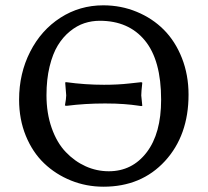

<svg xmlns="http://www.w3.org/2000/svg" viewBox="-20 -685 781 722"><path d="M231 -287.1 224.1 -288.1Q229 -314.9 229 -326.2L225.1 -375L229 -376Q300.3 -366.2 371.1 -366.2Q423.3 -366.2 466.3 -371.1Q509.3 -376 511.2 -376L515.1 -374Q511.2 -339.4 511.2 -326.2L515.1 -287.1L511.2 -286.1Q508.3 -286.1 493.2 -288.6Q478 -291 447 -293.5Q416 -295.9 375 -295.9Q299.3 -295.9 231 -287.1ZM355 -606.9Q325.2 -606.9 297.1 -597.7Q269 -588.4 242.9 -567.1Q216.8 -545.9 197.5 -514.4Q178.2 -482.9 166.5 -434.8Q154.8 -386.7 154.8 -327.1Q154.8 -259.3 174.3 -203.9Q193.8 -148.4 227.1 -113.5Q260.3 -78.6 301.8 -59.8Q343.3 -41 389.2 -41Q477.1 -41 531.5 -112.1Q585.9 -183.1 585.9 -310.1Q585.9 -458.5 524.9 -532.7Q463.9 -606.9 355 -606.9ZM689 -329.1Q689 -175.8 600.3 -79.3Q511.7 17.1 369.1 17.1Q304.7 17.1 247.1 -6.1Q189.5 -29.3 146 -70.8Q102.5 -112.3 77.1 -174.3Q51.8 -236.3 51.8 -310.1Q51.8 -408.7 93.3 -490.2Q134.8 -571.8 207.3 -618.4Q279.8 -665 368.2 -665Q435.1 -665 494.1 -640.6Q553.2 -616.2 596.2 -573Q639.2 -529.8 664.1 -466.6Q689 -403.3 689 -329.1Z"/></svg>

Font: Linear Smooth Low Contrast
Style: Regular
Weight: 500
Designer: Philipp H. Poll, Flanker
Foundry: Philipp H. Poll, reworked by Flanker
Version: Version 1.010 | FøM Fix